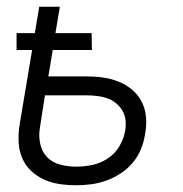

<svg xmlns="http://www.w3.org/2000/svg" viewBox="-20 -540 540 568"><path d="M206 8Q180 8 156 4.5Q132 1 110 -9Q88 -19 71 -35.5Q54 -52 45 -74Q36 -96 35 -121Q34 -146 38 -171L75 -392H29V-442H83L96 -520H157L144 -442H251L252 -392H136L123 -314H237Q262 -314 286 -310.5Q310 -307 332 -298Q354 -289 371.5 -274Q389 -259 399.5 -238.5Q410 -218 412 -193Q414 -168 409 -143Q406 -121 397 -99Q388 -77 373 -59Q358 -41 337.5 -27.5Q317 -14 295 -6Q273 2 250.5 5Q228 8 206 8ZM205 -47Q229 -47 253 -52Q277 -57 298.5 -71Q320 -85 333 -107Q346 -129 350 -152Q353 -168 351.5 -183.5Q350 -199 342.5 -212Q335 -225 323.5 -234.5Q312 -244 298 -249Q284 -254 268 -256Q252 -258 236 -258H113L98 -162Q94 -138 99 -114.5Q104 -91 119.5 -75Q135 -59 158 -53Q181 -47 205 -47Z"/></svg>

Font: Iosevka Term Curly Light
Style: Italic
Weight: 300
Italic angle: -9°
Designer: Belleve Invis
Foundry: Belleve Invis
Version: Version 32.3.0